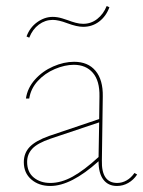

<svg xmlns="http://www.w3.org/2000/svg" viewBox="-20 -614 475 637"><path d="M435 -35Q423 -17 405.5 -7Q388 3 368 3Q339 3 323 -18Q307 -39 307 -79Q216 3 147 3Q109 3 84 -18.5Q59 -40 59 -76Q59 -106 78.5 -126.5Q98 -147 143 -163L309 -219L310 -294Q311 -346 288 -372.5Q265 -399 225 -399Q195 -399 162 -385Q129 -371 105.5 -345.5Q82 -320 77 -287H66Q71 -322 96 -350Q121 -378 156.5 -393.5Q192 -409 226 -409Q272 -409 297 -379Q322 -349 321 -294L318 -82Q316 -7 369 -7Q385 -7 400 -15.5Q415 -24 426 -40ZM147 -7Q183 -7 221 -28Q259 -49 307 -93L309 -208L148 -154Q104 -139 87 -120.5Q70 -102 70 -77Q70 -43 92 -25Q114 -7 147 -7ZM68 -493Q79 -523 103.5 -540.5Q128 -558 155 -558Q170 -558 186.5 -553Q203 -548 205 -547Q218 -542 231 -538.5Q244 -535 256 -535Q282 -535 302.5 -551Q323 -567 334 -594L343 -590Q332 -560 309 -542.5Q286 -525 256 -525Q235 -525 203 -537Q174 -548 155 -548Q130 -548 109 -532.5Q88 -517 77 -489Z"/></svg>

Font: Ysabeau Hairline
Style: Regular
Weight: 100
Designer: Christian Thalmann (Catharsis Fonts)
Version: Version 0.003